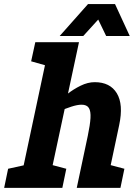

<svg xmlns="http://www.w3.org/2000/svg" viewBox="-68 -903 657 923"><path d="M354 -250Q365 -302.3 367 -335.3Q369 -368.3 359.2 -384Q349.3 -399.7 324 -399.7L387.3 -508Q461.3 -508 493.7 -454.5Q526 -401 505 -302L494 -250ZM161.7 0H22.7L171.7 -700H311.7ZM301 0 354 -250H494L441 0ZM151.3 -336.7 141.3 -340Q141.3 -340 156.2 -357Q171 -374 196.2 -399Q221.3 -424 253 -449Q284.7 -474 319.5 -491Q354.3 -508 387.3 -508L324 -399.7Q304 -399.7 274.8 -390.2Q245.7 -380.7 217.5 -368.2Q189.3 -355.7 170.3 -346.2Q151.3 -336.7 151.3 -336.7ZM101.7 -700H181.7L175.7 -581.7L81.7 -608.3ZM431 0 429.7 -118.3 530 -91.7 511 0ZM151.7 0 150.3 -118.3 250.7 -91.7 231.7 0ZM-48 0 -29 -91.7 76.7 -115 32 0ZM368.3 -883.3H485L555.7 -730H442.3ZM471.7 -883.3 332.3 -730H219L355 -883.3Z"/></svg>

Font: Epunda Slab Light
Style: Italic
Weight: 300
Italic angle: -12°
Designer: Simon Atzbach
Foundry: typofactur
Version: Version 1.102